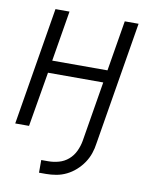

<svg xmlns="http://www.w3.org/2000/svg" viewBox="-81 -581 663 835"><g transform="rotate(10 250.0 -163.5)"><path d="M180 193H149V137H180Q203 137 226.5 130.5Q250 124 268.5 108Q287 92 297.5 69.5Q308 47 312 24L356 -242H112L71 0H10L96 -520H158L121 -297H365L402 -520H463L373 24Q370 47 362.5 69Q355 91 341.5 111Q328 131 309.5 147.5Q291 164 269.5 174.5Q248 185 225 189Q202 193 180 193Z"/></g></svg>

Font: Iosevka SS04 Light Oblique
Style: Regular
Weight: 300
Italic angle: -9°
Monospace: yes
Designer: Belleve Invis
Foundry: Belleve Invis
Version: Version 19.0.0; ttfautohint (v1.8.4)